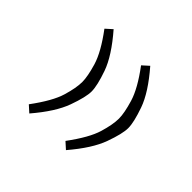

<svg xmlns="http://www.w3.org/2000/svg" viewBox="-111 -549 684 684"><g transform="rotate(45 231.0 -207.5)"><path d="M209 -207.5Q209 -179.2 188.7 -122.8Q168.5 -66.4 107.4 4.9L83 -17.1Q134.3 -86.4 147.9 -132.3Q161.6 -178.2 161.6 -208Q161.6 -235.4 147.5 -283Q133.3 -330.6 83 -397.9L107.4 -419.9Q169.9 -347.7 189.5 -292Q209 -236.3 209 -207.5ZM393.6 -207.5Q393.6 -179.2 373.3 -122.8Q353 -66.4 292 4.9L267.6 -17.1Q318.8 -86.4 332.5 -132.3Q346.2 -178.2 346.2 -208Q346.2 -235.4 332 -283Q317.9 -330.6 267.6 -397.9L292 -419.9Q354.5 -347.7 374 -292Q393.6 -236.3 393.6 -207.5Z"/></g></svg>

Font: Vazir Thin FD-WOL-UI
Style: Thin-FD-WOL-UI
Weight: 100
Designer: Saber Rastikerdar
Foundry: Saber Rastikerdar
Version: Version 30.1.0